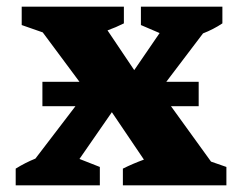

<svg xmlns="http://www.w3.org/2000/svg" viewBox="-20 -555 725 575"><path d="M27 0V-50Q56 -68 86 -80L206 -237H107V-310H218L108 -458L45 -480V-535H351V-485Q327 -473 302 -464L382 -345L458 -456L402 -480V-535H646V-485Q619 -467 588 -455L478 -310H575V-237H492L612 -71L658 -55V0H348V-50Q378 -65 411 -77L315 -219L218 -79L279 -55V0Z"/></svg>

Font: Piazzolla SC
Style: Bold
Weight: 700
Designer: Juan Pablo del Peral
Foundry: Huerta Tipografica
Version: Version 1.330